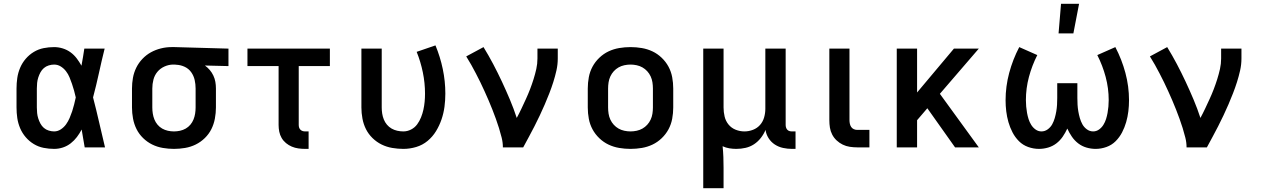

<svg xmlns="http://www.w3.org/2000/svg" viewBox="-20 -776 6640 1011"><path d="M265 8Q237 8 209.5 2.5Q182 -3 158 -17.5Q134 -32 115.5 -53.5Q97 -75 86 -101Q75 -127 71 -154.5Q67 -182 67 -210V-310Q67 -338 71 -365.5Q75 -393 86 -419Q97 -445 115.5 -466.5Q134 -488 158 -502.5Q182 -517 209.5 -522.5Q237 -528 265 -528Q288 -528 310.5 -521Q333 -514 351.5 -500.5Q370 -487 384 -468.5Q398 -450 409 -430Q413 -453 417 -475.5Q421 -498 424 -520H531Q515 -456 501 -391.5Q487 -327 470 -263Q487 -198 502 -132Q517 -66 533 0H426Q422 -23 418 -46.5Q414 -70 410 -94Q399 -73 385 -54.5Q371 -36 352.5 -21.5Q334 -7 311.5 0.5Q289 8 265 8ZM265 -84Q284 -84 300.5 -95Q317 -106 328 -121.5Q339 -137 346.5 -154.5Q354 -172 360 -190Q366 -208 370.5 -226.5Q375 -245 379 -263Q375 -281 370 -299Q365 -317 359 -334.5Q353 -352 346 -369Q339 -386 327.5 -401Q316 -416 300 -426Q284 -436 265 -436Q251 -436 236.5 -431.5Q222 -427 211 -417.5Q200 -408 193 -395Q186 -382 181.5 -368Q177 -354 175.5 -339.5Q174 -325 174 -310V-210Q174 -195 175.5 -180.5Q177 -166 181.5 -152Q186 -138 193 -125Q200 -112 211 -102.5Q222 -93 236.5 -88.5Q251 -84 265 -84Z M896 8Q867 8 837.5 3Q808 -2 781.5 -15Q755 -28 733.5 -49Q712 -70 699 -96Q686 -122 680.5 -151.5Q675 -181 675 -210V-310Q675 -338 680 -366Q685 -394 697.5 -419.5Q710 -445 730 -466Q750 -487 774.5 -500.5Q799 -514 827 -521Q855 -528 883 -528H900L1183 -520V-428L1059 -431Q1073 -421 1084.5 -407.5Q1096 -394 1103.5 -378Q1111 -362 1114 -345Q1117 -328 1117 -310V-210Q1117 -181 1111.5 -151.5Q1106 -122 1093 -96Q1080 -70 1058.5 -49Q1037 -28 1010.5 -15Q984 -2 954.5 3Q925 8 896 8ZM896 -84Q912 -84 928 -87.5Q944 -91 958 -99Q972 -107 982.5 -119.5Q993 -132 999 -147Q1005 -162 1007.5 -178Q1010 -194 1010 -210V-310Q1010 -333 1005 -355Q1000 -377 987 -395.5Q974 -414 953 -424Q932 -434 909 -435L900 -436H892Q869 -436 846.5 -426Q824 -416 809 -398Q794 -380 788 -357Q782 -334 782 -310V-210Q782 -194 784.5 -178Q787 -162 793 -147Q799 -132 809.5 -119.5Q820 -107 834 -99Q848 -91 864 -87.5Q880 -84 896 -84Z M1605 8H1587Q1569 8 1551 5.5Q1533 3 1516.5 -4Q1500 -11 1486 -22.5Q1472 -34 1463 -49.5Q1454 -65 1450.5 -82.5Q1447 -100 1447 -118V-428H1283V-520H1717V-428H1553V-118Q1553 -111 1555 -104.5Q1557 -98 1562 -93Q1567 -88 1573.5 -86Q1580 -84 1587 -84H1605Z M2104 8Q2075 8 2045.5 3Q2016 -2 1989.5 -15Q1963 -28 1941.5 -49Q1920 -70 1907 -96Q1894 -122 1888.5 -151.5Q1883 -181 1883 -210V-520H1990V-210Q1990 -194 1992.5 -178Q1995 -162 2001 -147Q2007 -132 2017.5 -119.5Q2028 -107 2042 -99Q2056 -91 2072 -87.5Q2088 -84 2104 -84Q2125 -84 2144.5 -94Q2164 -104 2176.5 -121Q2189 -138 2197 -158Q2205 -178 2209.5 -198.5Q2214 -219 2216 -240Q2218 -261 2218 -283Q2218 -339 2206.5 -395Q2195 -451 2174 -503L2273 -537Q2298 -477 2311.5 -412.5Q2325 -348 2325 -283Q2325 -248 2320.5 -214Q2316 -180 2305 -147.5Q2294 -115 2276 -85.5Q2258 -56 2231.5 -34Q2205 -12 2171.5 -2Q2138 8 2104 8Z M2628 0Q2628 -26 2621.5 -51.5Q2615 -77 2607.5 -101.5Q2600 -126 2591 -150.5Q2582 -175 2572.5 -199.5Q2563 -224 2552.5 -248Q2542 -272 2531.5 -295.5Q2521 -319 2509.5 -342.5Q2498 -366 2486 -389Q2474 -412 2461.5 -434.5Q2449 -457 2435 -479L2526 -528Q2553 -484 2577 -438.5Q2601 -393 2623 -346Q2645 -299 2665 -251.5Q2685 -204 2701 -155Q2714 -179 2726 -204.5Q2738 -230 2749.5 -255Q2761 -280 2771 -306Q2781 -332 2789.5 -359Q2798 -386 2804 -413Q2810 -440 2810 -468V-520H2917V-468Q2917 -436 2910 -405Q2903 -374 2893.5 -344Q2884 -314 2872.5 -284.5Q2861 -255 2848.5 -226Q2836 -197 2822.5 -168.5Q2809 -140 2794.5 -111.5Q2780 -83 2765 -55.5Q2750 -28 2735 0Z M3300 8Q3270 8 3240.5 3Q3211 -2 3184.5 -14.5Q3158 -27 3136 -48Q3114 -69 3100 -95Q3086 -121 3080.5 -150.5Q3075 -180 3075 -210V-310Q3075 -340 3080.5 -369.5Q3086 -399 3100 -425Q3114 -451 3136 -472Q3158 -493 3184.5 -505.5Q3211 -518 3240.5 -523Q3270 -528 3300 -528Q3330 -528 3359.5 -523Q3389 -518 3415.5 -505.5Q3442 -493 3464 -472Q3486 -451 3500 -425Q3514 -399 3519.5 -369.5Q3525 -340 3525 -310V-210Q3525 -180 3519.5 -150.5Q3514 -121 3500 -95Q3486 -69 3464 -48Q3442 -27 3415.5 -14.5Q3389 -2 3359.5 3Q3330 8 3300 8ZM3300 -84Q3316 -84 3332.5 -87.5Q3349 -91 3363 -99Q3377 -107 3388 -119Q3399 -131 3406 -146Q3413 -161 3415.5 -177.5Q3418 -194 3418 -210V-310Q3418 -326 3415.5 -342.5Q3413 -359 3406 -374Q3399 -389 3388 -401Q3377 -413 3363 -421Q3349 -429 3332.5 -432.5Q3316 -436 3300 -436Q3284 -436 3267.5 -432.5Q3251 -429 3237 -421Q3223 -413 3212 -401Q3201 -389 3194 -374Q3187 -359 3184.5 -342.5Q3182 -326 3182 -310V-210Q3182 -194 3184.5 -177.5Q3187 -161 3194 -146Q3201 -131 3212 -119Q3223 -107 3237 -99Q3251 -91 3267.5 -87.5Q3284 -84 3300 -84Z M3683 215V-520H3790V-210Q3790 -186 3795.5 -162.5Q3801 -139 3816 -120.5Q3831 -102 3853.5 -93Q3876 -84 3900 -84Q3923 -84 3945 -92.5Q3967 -101 3982 -118Q3997 -135 4003.5 -157.5Q4010 -180 4010 -203V-520H4117V-118Q4117 -111 4119 -104.5Q4121 -98 4125.5 -93Q4130 -88 4136.5 -86Q4143 -84 4150 -84H4169V8H4150Q4127 8 4103.5 3Q4080 -2 4060 -15Q4040 -28 4027 -48.5Q4014 -69 4011 -92Q4002 -70 3986.5 -50Q3971 -30 3950.5 -16.5Q3930 -3 3906 2.5Q3882 8 3857 8Q3839 8 3820.5 5Q3802 2 3785 -6Q3788 23 3789 51Q3790 79 3790 107V215Z M4558 0H4494Q4474 0 4454.5 -3Q4435 -6 4417.5 -14.5Q4400 -23 4385.5 -36.5Q4371 -50 4362 -67.5Q4353 -85 4350 -104Q4347 -123 4347 -143V-520H4453V-143Q4453 -134 4455 -124.5Q4457 -115 4462 -107.5Q4467 -100 4475.5 -96Q4484 -92 4494 -92H4558Z M4702 0V-520H4809V-289L5003 -520H5134L4929 -282L5134 0H5009L4863 -206L4809 -143V0Z M5451 8Q5422 8 5394 -2Q5366 -12 5345.5 -32.5Q5325 -53 5311.5 -79Q5298 -105 5290 -133Q5282 -161 5278.5 -190Q5275 -219 5275 -248Q5275 -321 5294 -392Q5313 -463 5347 -528L5442 -486Q5414 -431 5398 -371Q5382 -311 5382 -249Q5382 -232 5383.5 -215Q5385 -198 5388 -181.5Q5391 -165 5396 -149Q5401 -133 5410 -118.5Q5419 -104 5433 -94Q5447 -84 5464 -84Q5482 -84 5497 -95Q5512 -106 5520.5 -121.5Q5529 -137 5534 -154.5Q5539 -172 5542 -189.5Q5545 -207 5546 -224.5Q5547 -242 5547 -260V-338H5653V-260Q5653 -242 5654 -224.5Q5655 -207 5658 -189.5Q5661 -172 5666 -154.5Q5671 -137 5679.5 -121.5Q5688 -106 5703 -95Q5718 -84 5736 -84Q5753 -84 5767 -94Q5781 -104 5790 -118.5Q5799 -133 5804 -149Q5809 -165 5812 -181.5Q5815 -198 5816.5 -215Q5818 -232 5818 -249Q5818 -311 5802 -371Q5786 -431 5758 -486L5853 -528Q5887 -463 5906 -392Q5925 -321 5925 -248Q5925 -219 5921.5 -190Q5918 -161 5910 -133Q5902 -105 5888.5 -79Q5875 -53 5854.5 -32.5Q5834 -12 5806 -2Q5778 8 5749 8Q5725 8 5701 1Q5677 -6 5657.5 -21Q5638 -36 5624 -56.5Q5610 -77 5600 -99Q5590 -77 5576 -56.5Q5562 -36 5542.5 -21Q5523 -6 5499 1Q5475 8 5451 8ZM5554 -600 5567 -756H5662L5632 -600Z M6228 0Q6228 -26 6221.5 -51.5Q6215 -77 6207.5 -101.5Q6200 -126 6191 -150.5Q6182 -175 6172.5 -199.5Q6163 -224 6152.5 -248Q6142 -272 6131.5 -295.5Q6121 -319 6109.5 -342.5Q6098 -366 6086 -389Q6074 -412 6061.5 -434.5Q6049 -457 6035 -479L6126 -528Q6153 -484 6177 -438.5Q6201 -393 6223 -346Q6245 -299 6265 -251.5Q6285 -204 6301 -155Q6314 -179 6326 -204.5Q6338 -230 6349.5 -255Q6361 -280 6371 -306Q6381 -332 6389.5 -359Q6398 -386 6404 -413Q6410 -440 6410 -468V-520H6517V-468Q6517 -436 6510 -405Q6503 -374 6493.5 -344Q6484 -314 6472.5 -284.5Q6461 -255 6448.5 -226Q6436 -197 6422.5 -168.5Q6409 -140 6394.5 -111.5Q6380 -83 6365 -55.5Q6350 -28 6335 0Z"/></svg>

Font: Iosevka Aile Semibold
Style: Regular
Weight: 600
Designer: Belleve Invis
Foundry: Belleve Invis
Version: Version 31.1.0; ttfautohint (v1.8.4)